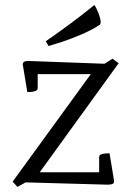

<svg xmlns="http://www.w3.org/2000/svg" viewBox="-20 -730 519 759"><path d="M372 -49V-109Q372 -117 380.5 -120Q389 -123 399 -123.5Q409 -124 413 -124L431 -15Q431 -5 424.5 -2.5Q418 0 404 0L81 -9L49 9L30 -12L339 -437H129V-382Q129 -374 120.5 -370.5Q112 -367 102 -366.5Q92 -366 88 -366L70 -475Q70 -489 91 -489L393 -478L425 -498L449 -480L137 -49ZM172 -548 161 -567Q161 -567 189 -586.5Q217 -606 261.5 -639Q306 -672 353 -710Q356 -707 362 -694.5Q368 -682 373 -667.5Q378 -653 378 -643Q378 -634 373 -631Q340 -610 300 -593Q260 -576 225 -564.5Q190 -553 172 -548Z"/></svg>

Font: Mate SC
Style: Regular
Weight: 400
Designer: Eduardo Rodriguez Tunni
Foundry: Eduardo Rodriguez Tunni
Version: Version 1.003; ttfautohint (v1.8.4.7-5d5b);gftools[0.9.24]